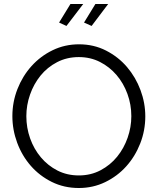

<svg xmlns="http://www.w3.org/2000/svg" viewBox="-20 -937 791 962"><path d="M313 -807 276 -824 333 -917H397ZM439 -807 401 -824 458 -917H522ZM375 5Q301 5 239.5 -25.5Q178 -56 134 -106.5Q90 -157 66 -222Q42 -287 42 -355Q42 -426 67.5 -491Q93 -556 138 -606Q183 -656 244 -685.5Q305 -715 376 -715Q450 -715 511.5 -683.5Q573 -652 616.5 -601Q660 -550 684 -485.5Q708 -421 708 -354Q708 -283 682.5 -218Q657 -153 612.5 -103.5Q568 -54 507 -24.5Q446 5 375 5ZM112 -355Q112 -297 131 -243.5Q150 -190 185 -148.5Q220 -107 268 -82.5Q316 -58 375 -58Q435 -58 484 -84Q533 -110 567 -152Q601 -194 619.5 -247Q638 -300 638 -355Q638 -413 618.5 -466.5Q599 -520 564 -561Q529 -602 481 -626.5Q433 -651 375 -651Q315 -651 266 -625.5Q217 -600 183 -558Q149 -516 130.5 -463Q112 -410 112 -355Z"/></svg>

Font: IngvarSans
Style: Regular
Weight: 400
Version: Version 1.000